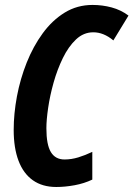

<svg xmlns="http://www.w3.org/2000/svg" viewBox="-20 -744 538 774"><path d="M207 9.8Q150.9 9.8 112.5 -17.3Q74.2 -44.4 54.7 -95.9Q35.2 -147.5 35.2 -220.2Q35.2 -285.6 48.3 -355.7Q61.5 -425.8 87.6 -491.5Q113.8 -557.1 152.1 -609.6Q190.4 -662.1 240.7 -693.1Q291 -724.1 353 -724.1Q392.6 -724.1 429.9 -714.1Q467.3 -704.1 498 -681.2L437 -581.1Q417 -597.7 397 -605.7Q377 -613.8 356 -613.8Q316.9 -613.8 286.4 -585Q255.9 -556.2 233.4 -510Q210.9 -463.9 196 -410.9Q181.2 -357.9 174.1 -309.1Q167 -260.3 167 -227.1Q167 -160.6 185.1 -130.9Q203.1 -101.1 240.2 -101.1Q267.6 -101.1 295.7 -109.6Q323.7 -118.2 352.1 -131.8V-20Q319.3 -4.4 280.8 2.7Q242.2 9.8 207 9.8Z"/></svg>

Font: Open Sans Condensed
Style: Italic
Weight: 400
Width: 3
Italic angle: -12°
Designer: Monotype Design Team
Foundry: Monotype Imaging Inc.
Version: Version 3.000